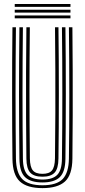

<svg xmlns="http://www.w3.org/2000/svg" viewBox="-20 -937 426 964"><path d="M193.2 7.5Q116.2 7.5 79.9 -25.8Q43.5 -59 42.5 -139.8Q41.8 -211.2 41.2 -292.1Q40.8 -373 40.8 -458.8Q40.8 -544.5 41.1 -631Q41.5 -717.5 42.5 -800H60Q59.2 -723.2 58.6 -638.1Q58 -553 58 -466Q58 -379 58.6 -296Q59.2 -213 60 -140.8Q61 -69.8 91.5 -38.2Q122 -6.8 193.2 -6.8Q264.5 -6.8 294.8 -38.2Q325 -69.8 326 -140.8Q327 -212 327.5 -292.8Q328 -373.5 328 -459.2Q328 -545 327.5 -631.4Q327 -717.8 326 -800H343.5Q344.5 -698 345 -585.5Q345.5 -473 345.1 -359.4Q344.8 -245.8 343.5 -139.8Q342.5 -58.5 306 -25.5Q269.5 7.5 193.2 7.5ZM193.2 -21Q133.5 -21 105.9 -47.6Q78.2 -74.2 77.5 -140Q76.8 -218.8 76.1 -299.5Q75.5 -380.2 75.5 -462.9Q75.5 -545.5 76 -629.9Q76.5 -714.2 77.5 -800H95Q94 -718.5 93.5 -634Q93 -549.5 93 -464.9Q93 -380.2 93.5 -298.4Q94 -216.5 95 -140.5Q95.5 -82.8 118.6 -59.1Q141.8 -35.5 193.2 -35.5Q244.5 -35.5 267.5 -59.1Q290.5 -82.8 291 -140.5Q292 -216 292.5 -297.5Q293 -379 293 -463.5Q293 -548 292.5 -632.9Q292 -717.8 291 -800H308.5Q309.5 -717.5 310 -632.9Q310.5 -548.2 310.5 -464Q310.5 -379.8 309.9 -298.1Q309.2 -216.5 308.5 -140Q307.8 -74.8 280.5 -47.9Q253.2 -21 193.2 -21ZM193.2 -49.8Q151 -49.8 132 -70.1Q113 -90.5 112.5 -141Q111.2 -235.8 110.9 -346.6Q110.5 -457.5 110.8 -573.6Q111 -689.8 112.5 -800H129.8Q129 -721 128.5 -641.5Q128 -562 128 -480.5Q128 -399 128.5 -314.5Q129 -230 130 -141Q130.8 -98.5 145 -81.4Q159.2 -64.2 193.2 -64.2Q227 -64.2 241.1 -81.4Q255.2 -98.5 256 -141Q257.5 -263 257.9 -372.2Q258.2 -481.5 257.8 -586.5Q257.2 -691.5 256.2 -800H273.5Q274.5 -723.8 275 -638.9Q275.5 -554 275.5 -467.2Q275.5 -380.5 275 -297.2Q274.5 -214 273.5 -141Q273 -90 253.9 -69.9Q234.8 -49.8 193.2 -49.8ZM333.8 -902.5H54V-916.8H333.8ZM333.8 -845H54V-859.2H333.8ZM333.8 -873.8H54V-888H333.8Z"/></svg>

Font: Big Shoulders Inline Display Thin SemiBold
Style: Regular
Weight: 600
Version: Version 2.002